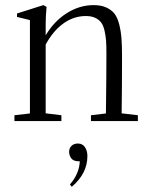

<svg xmlns="http://www.w3.org/2000/svg" viewBox="-20 -466 579 739"><path d="M35.6 0V-22.5L95.2 -29.3V-388.7L45.4 -400.9V-414.1L147 -446.3L159.2 -439.5Q155.8 -404.3 155.8 -372.1V-330.1Q188.5 -384.8 237.3 -415.5Q286.1 -446.3 340.3 -446.3Q368.7 -446.3 388.4 -437.5Q408.2 -428.7 420.2 -413.8Q432.1 -398.9 438.7 -372.8Q445.3 -346.7 447.5 -318.4Q449.7 -290 449.7 -248.5Q449.7 -136.7 448.2 -29.8L510.7 -22.5V0H330.1V-22.5L387.7 -29.3Q389.6 -180.7 389.6 -260.7Q389.6 -290.5 388.2 -310.1Q386.7 -329.6 382.1 -349.1Q377.4 -368.7 369.1 -379.6Q360.8 -390.6 346.2 -397.5Q331.5 -404.3 310.5 -404.3Q264.2 -404.3 224.4 -376Q184.6 -347.7 155.8 -294.4V-29.8L216.3 -22.5V0ZM256.3 252.9 249 244.1Q285.2 202.6 287.1 154.8H283.2Q263.2 154.8 254.6 143.8Q246.1 132.8 246.1 118.2Q246.1 104 255.4 95.2Q264.6 86.4 279.8 86.4Q297.9 86.4 307.1 100.6Q316.4 114.7 316.4 134.8Q316.4 201.7 256.3 252.9Z"/></svg>

Font: Elstob Light
Style: Regular
Weight: 300
Designer: Peter S. Baker
Version: Version 1.015